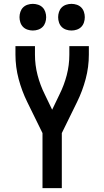

<svg xmlns="http://www.w3.org/2000/svg" viewBox="-20 -974 540 994"><path d="M200 0V-285L121 -446Q93 -503 76.5 -565Q60 -627 60 -691V-735H161V-691Q161 -637 174.5 -585Q188 -533 212 -485L250 -406L288 -485Q312 -533 325.5 -585Q339 -637 339 -691V-735H440V-691Q440 -627 423.5 -565Q407 -503 379 -446L300 -285V0ZM350 -816Q336 -816 322.5 -820.5Q309 -825 299.5 -834.5Q290 -844 285.5 -857.5Q281 -871 281 -885Q281 -899 285.5 -912.5Q290 -926 299.5 -935.5Q309 -945 322.5 -949.5Q336 -954 350 -954Q364 -954 377.5 -949.5Q391 -945 400.5 -935.5Q410 -926 414.5 -912.5Q419 -899 419 -885Q419 -871 414.5 -857.5Q410 -844 400.5 -834.5Q391 -825 377.5 -820.5Q364 -816 350 -816ZM150 -816Q136 -816 122.5 -820.5Q109 -825 99.5 -834.5Q90 -844 85.5 -857.5Q81 -871 81 -885Q81 -899 85.5 -912.5Q90 -926 99.5 -935.5Q109 -945 122.5 -949.5Q136 -954 150 -954Q164 -954 177.5 -949.5Q191 -945 200.5 -935.5Q210 -926 214.5 -912.5Q219 -899 219 -885Q219 -871 214.5 -857.5Q210 -844 200.5 -834.5Q191 -825 177.5 -820.5Q164 -816 150 -816Z"/></svg>

Font: Iosevka Curly Semibold
Style: Regular
Weight: 600
Monospace: yes
Designer: Belleve Invis
Foundry: Belleve Invis
Version: Version 22.1.2; ttfautohint (v1.8.4)